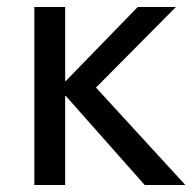

<svg xmlns="http://www.w3.org/2000/svg" viewBox="-20 -528 557 548"><path d="M393 0 168 -254H166V0H78V-508H166V-297H168L373 -508H482L254 -278L509 0Z"/></svg>

Font: CST
Style: Regular
Weight: 400
Version: Version 1.00